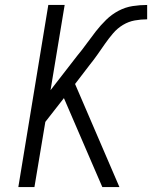

<svg xmlns="http://www.w3.org/2000/svg" viewBox="-20 -755 640 775"><path d="M54 0 175 -735H241L184 -391L291 -529Q311 -553 329 -578Q347 -603 366.5 -628Q386 -653 408.5 -675Q431 -697 458.5 -711.5Q486 -726 515.5 -730.5Q545 -735 574 -735V-677Q549 -677 524 -672.5Q499 -668 476.5 -654.5Q454 -641 436.5 -620.5Q419 -600 404 -578.5Q389 -557 374 -535.5Q359 -514 342 -493L283 -416L462 0H393L351 -97L238 -359L163 -263L119 0Z"/></svg>

Font: Iosevka SS04 Lt Ex Obl
Style: Regular
Weight: 300
Width: 7
Italic angle: -9°
Monospace: yes
Designer: Belleve Invis
Foundry: Belleve Invis
Version: Version 19.0.0; ttfautohint (v1.8.4)